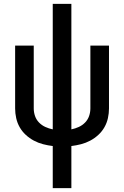

<svg xmlns="http://www.w3.org/2000/svg" viewBox="-20 -755 640 990"><path d="M252 215V-2Q227 -5 202 -11.5Q177 -18 154.5 -30Q132 -42 113 -59.5Q94 -77 81.5 -99Q69 -121 63.5 -146Q58 -171 58 -196V-520H154V-196Q154 -176 160.5 -157Q167 -138 181 -123.5Q195 -109 213.5 -100.5Q232 -92 252 -88V-735H348V-88Q368 -92 386.5 -100.5Q405 -109 419 -123.5Q433 -138 439.5 -157Q446 -176 446 -196V-520H542V-196Q542 -171 536.5 -146Q531 -121 518.5 -99Q506 -77 487 -59.5Q468 -42 445.5 -30Q423 -18 398 -11.5Q373 -5 348 -2V215Z"/></svg>

Font: Zed Mono Medium Extended
Style: Regular
Weight: 500
Width: 7
Monospace: yes
Designer: Belleve Invis
Foundry: Belleve Invis
Version: Version 1.0.0; ttfautohint (v1.8.4)